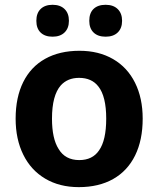

<svg xmlns="http://www.w3.org/2000/svg" viewBox="-20 -767 659 797"><path d="M44.9 -274.4Q44.9 -362.8 76.4 -426.3Q107.9 -489.7 167.5 -522.9Q227.1 -556.2 310.1 -556.2Q390.1 -556.2 449.5 -521.7Q508.8 -487.3 540.5 -423.6Q572.3 -359.9 572.3 -274.4Q572.3 -185.5 540.8 -121.6Q509.3 -57.6 449.7 -23.9Q390.1 9.8 307.1 9.8Q227.1 9.8 167.7 -25.4Q108.4 -60.5 76.7 -124.8Q44.9 -189 44.9 -274.4ZM391.1 -142.6Q420.9 -184.6 420.9 -274.4Q420.9 -367.2 388.2 -408.2Q360.8 -443.8 308.1 -443.8Q260.7 -443.8 232.4 -412.6Q195.8 -371.1 195.8 -274.4Q195.8 -191.9 223.1 -148.9Q250.5 -102.5 309.1 -102.5Q363.8 -102.5 391.1 -142.6ZM350.6 -680.7Q350.6 -712.9 368.4 -730Q386.2 -747.1 418.5 -747.1Q450.7 -747.1 468.8 -729.2Q486.8 -711.4 486.8 -680.7Q486.8 -649.9 468.8 -632.3Q450.7 -614.7 418.5 -614.7Q386.2 -614.7 368.4 -632.1Q350.6 -649.4 350.6 -680.7ZM130.9 -680.7Q130.9 -712.4 148.7 -729.7Q166.5 -747.1 198.2 -747.1Q230 -747.1 248 -729.5Q266.1 -711.9 266.1 -680.7Q266.1 -649.9 248 -632.3Q230 -614.7 198.2 -614.7Q166.5 -614.7 148.7 -631.8Q130.9 -648.9 130.9 -680.7Z"/></svg>

Font: Viking Open Sans
Style: Bold
Weight: 700
Foundry: Ascender Corporation
Version: Version 2.001